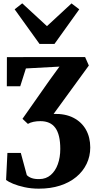

<svg xmlns="http://www.w3.org/2000/svg" viewBox="-20 -886 579 1153"><path d="M213 247Q167.5 247 127.5 238.2Q87.5 229.5 58.8 217.5Q30 205.5 16.5 195L24.5 32.5H105L141 165.5Q152 177 170.5 183.5Q189 190 216.5 189.5Q256.5 189 284.5 165Q312.5 141 327.2 100.2Q342 59.5 342 8.5Q342 -35 334.5 -66.5Q327 -98 312.2 -118.2Q297.5 -138.5 275 -148.5Q252.5 -158.5 222.5 -158.5Q200 -158.5 181 -154.5Q162 -150.5 147.5 -142L115 -172.5L276 -402L337 -486L135.5 -475L101.5 -368H21L21.5 -543L491 -543.5L513.5 -492.5L302 -202Q371.5 -204 420.8 -178.8Q470 -153.5 496 -107.5Q522 -61.5 522 -0.5Q522 52.5 500.2 97.8Q478.5 143 438.2 176.5Q398 210 341 228.5Q284 247 213 247ZM217.5 -622 68 -830 113.5 -866 262 -729 409.5 -865.5 456 -830 307 -622Z"/></svg>

Font: Merriweather 48pt Black
Style: Regular
Weight: 900
Version: Version 2.100